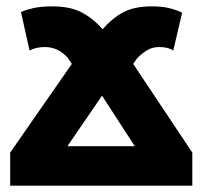

<svg xmlns="http://www.w3.org/2000/svg" viewBox="-20 -584 640 604"><path d="M12 0H585V-104L399 -383L411 -400Q422 -412 439.5 -424Q457 -436 481 -436Q510 -436 525 -425L553 -544Q537 -552 514 -558Q491 -564 457 -564Q403 -564 368 -545.5Q333 -527 303 -492Q273 -526 237 -545Q201 -564 144 -564Q109 -564 85 -558.5Q61 -553 46 -546L73 -425Q93 -436 121 -436Q164 -436 194 -401L206 -383L12 -104ZM192 -124 301 -283 404 -124Z"/></svg>

Font: Noto Sans Mono Extra
Style: Regular
Weight: 800
Designer: Monotype Design Team
Foundry: Monotype Imaging Inc.
Version: Version 1.900